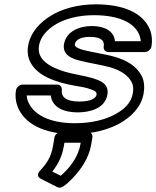

<svg xmlns="http://www.w3.org/2000/svg" viewBox="-20 -583 720 885"><path d="M338 -65C391 -65 463 -81 475 -146C485 -201 433 -214 406 -223C389 -228 366 -233 341 -238C255 -254 187 -281 165 -327C159 -339 157 -355 160 -374C167 -414 197 -446 234 -469C276 -495 338 -513 413 -513C528 -513 599 -478 622 -423C626 -413 628 -402 629 -393H510C505 -443 458 -463 403 -463C350 -463 286 -441 275 -380C266 -328 316 -312 342 -305C386 -293 449 -284 487 -273C537 -259 571 -235 587 -204C594 -190 596 -174 592 -152C585 -110 554 -80 514 -58C468 -32 403 -15 325 -15C205 -15 132 -57 109 -116C105 -125 104 -135 103 -143H214C221 -86 277 -65 338 -65ZM346 -115C284 -115 261 -136 265 -169C266 -181 258 -193 244 -193H83C72 -193 57 -183 54 -168C49 -142 52 -116 61 -92C92 -11 186 35 316 35C401 35 476 17 533 -15C581 -42 631 -87 642 -152C647 -182 645 -210 633 -233C610 -278 565 -305 509 -321C465 -334 402 -342 363 -353C331 -362 323 -371 325 -380C328 -396 347 -413 394 -413C448 -413 463 -394 458 -368C456 -357 464 -343 479 -343H648C659 -343 675 -353 678 -368C683 -397 680 -425 670 -449C637 -526 545 -563 422 -563C339 -563 266 -543 212 -509C167 -481 121 -436 110 -374C105 -347 108 -322 118 -300C151 -232 237 -204 324 -188C350 -183 369 -181 384 -176C420 -165 427 -159 425 -146C422 -131 401 -115 346 -115ZM260 227 221 208C246 176 266 140 274 92L277 75H352L350 85C340 142 299 194 260 227ZM165 203C144 226 162 238 168 241L245 280C253 284 264 282 272 276C288 265 302 252 316 237C351 200 389 148 400 85L406 50C408 39 400 25 385 25H261C250 25 234 35 231 50L224 92C215 142 195 171 165 203Z"/></svg>

Font: Asimov
Style: XWidOuIt
Weight: 500
Designer: Google
Version: Version 2.000980; 2014